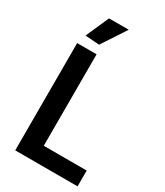

<svg xmlns="http://www.w3.org/2000/svg" viewBox="-233 -1055 984 1147"><g transform="rotate(30 258.5 -481.5)"><path d="M95 -804 165 -963H301L192 -797ZM74 -740H208V-109H504V0H74Z"/></g></svg>

Font: Encode Sans Narrow
Style: SemiBold
Weight: 600
Designer: Pablo Impallari, Andres Torresi
Foundry: Pablo Impallari, Andres Torresi
Version: Version 1.000; ttfautohint (v1.00) -l 8 -r 50 -G 200 -x 14 -